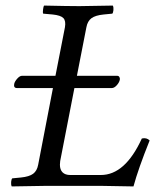

<svg xmlns="http://www.w3.org/2000/svg" viewBox="-20 -667 559 689"><path d="M247 -351 196 -89Q195 -82 195 -76Q195 -58 204.5 -48.5Q214 -39 232 -39H342Q429 -39 489 -170Q506 -174 517 -163Q476 -61 459 2Q371 0 345 0H142Q112 0 22 2Q19 -5 20 -14.5Q21 -24 24 -27L55 -30Q85 -33 99 -43.5Q113 -54 117 -76L170 -351H41Q28 -351 31 -366Q33 -375 42 -385Q51 -395 59 -395H179L213 -569Q217 -592 207.5 -602Q198 -612 169 -615L135 -618Q133 -622 134.5 -633Q136 -644 138 -647Q226 -645 265 -645Q295 -645 385 -647Q388 -640 387 -630.5Q386 -621 383 -618L352 -615Q322 -612 308 -601.5Q294 -591 290 -569L256 -395H400Q406 -395 408.5 -390.5Q411 -386 410 -381Q408 -371 399 -361Q390 -351 381 -351Z"/></svg>

Font: Linux Libertine O
Style: Italic
Weight: 400
Italic angle: -12°
Designer: Philipp H. Poll
Foundry: Philipp H. Poll
Version: Version 5.1.6